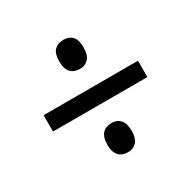

<svg xmlns="http://www.w3.org/2000/svg" viewBox="-114 -704 702 703"><g transform="rotate(-30 236.5 -352.5)"><path d="M36 -318V-387H435V-318ZM237 -115Q212 -115 198 -130Q184 -145 184 -176Q184 -208 198 -223Q212 -238 237 -238Q260 -238 273.5 -223Q287 -208 287 -176Q287 -145 273 -130Q259 -115 237 -115ZM237 -467Q212 -467 198 -482Q184 -497 184 -529Q184 -561 198 -575.5Q212 -590 237 -590Q260 -590 273.5 -575.5Q287 -561 287 -529Q287 -497 273 -482Q259 -467 237 -467Z"/></g></svg>

Font: Noto Sans Khmer Condensed
Style: Regular
Weight: 400
Width: 3
Designer: Danh Hong and the Monotype Design Team
Foundry: Monotype Imaging Inc.
Version: Version 2.004